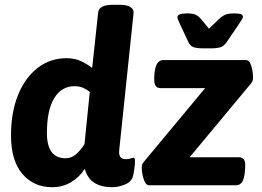

<svg xmlns="http://www.w3.org/2000/svg" viewBox="-20 -774 1094 802"><path d="M198 8Q121 8 73.5 -47.5Q26 -103 26 -209Q26 -305 55.5 -377.5Q85 -450 137.5 -490.5Q190 -531 258 -531Q293 -531 320.5 -517.5Q348 -504 365 -490L390 -722Q393 -754 453 -754H481Q511 -754 525.5 -744Q540 -734 538 -720L478 -147Q476 -126 483.5 -117.5Q491 -109 507 -109Q518 -109 525.5 -112Q533 -115 536 -115Q544 -115 544 -103Q544 -99 543 -84.5Q542 -70 537 -44Q532 -16 503.5 -4Q475 8 449 8Q403 8 374 -10.5Q345 -29 334 -69Q313 -35 277.5 -13.5Q242 8 198 8ZM830 -572Q800 -572 787 -577.5Q774 -583 767 -598L731 -675Q727 -685 724 -691.5Q721 -698 721 -702Q721 -718 761 -718Q789 -718 800.5 -711Q812 -704 821 -693L853 -654L893 -693Q904 -704 917.5 -711Q931 -718 959 -718Q979 -718 987 -714.5Q995 -711 995 -704Q995 -698 979 -675L927 -598Q919 -586 906.5 -579Q894 -572 858 -572ZM602 0Q593 0 586 -12.5Q579 -25 575.5 -42.5Q572 -60 572 -73Q572 -88 580 -97L837 -406H649Q636 -406 629 -417Q622 -428 625 -462V-465Q628 -497 637.5 -510Q647 -523 661 -523H1008Q1019 -523 1025 -510.5Q1031 -498 1034 -481Q1037 -464 1037 -450Q1037 -435 1029 -426L772 -117H979Q993 -117 1000 -106Q1007 -95 1003 -61L1002 -49Q998 -20 988.5 -10Q979 0 967 0ZM254 -113Q279 -113 298.5 -130.5Q318 -148 333 -172L355 -390Q343 -400 327.5 -407Q312 -414 292 -414Q237 -414 206.5 -364Q176 -314 176 -218Q176 -113 254 -113Z"/></svg>

Font: Asap
Style: Bold Italic
Weight: 700
Italic angle: -6°
Designer: Pablo Cosgaya
Foundry: Omnibus-Type
Version: Version 3.001; ttfautohint (v1.8.3)